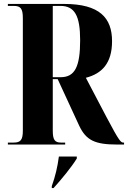

<svg xmlns="http://www.w3.org/2000/svg" viewBox="-20 -734 650 975"><path d="M20 0H311V-10H290C258 -10 248 -24 248 -71V-332H273L382 -96C417 -22 461 0 575 0H610V-10H607C594 -10 587 -14 521 -139L416 -339C497 -360 549 -412 549 -525C549 -643 486 -714 306 -714H20V-704H50C85 -704 96 -690 96 -642V-71C96 -24 85 -10 50 -10H20ZM288 -342H248V-704H287C359 -704 387 -654 387 -530C387 -395 360 -342 288 -342ZM243 211V221H252C291 178 343 115 370 71V61H279C272 114 261 161 243 211Z"/></svg>

Font: Noto Serif Display ExtraCondensed ExtraBold
Style: Regular
Weight: 800
Width: 2
Designer: Monotype Design Team
Foundry: Monotype Imaging Inc.
Version: Version 2.009